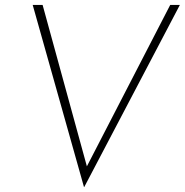

<svg xmlns="http://www.w3.org/2000/svg" viewBox="-20 -726 746 775"><path d="M319 29 112 -706H152L338 -28L318 -30L667 -706H706L320 29Z"/></svg>

Font: Josefin Sans Thin ExtraLight
Style: Italic
Weight: 250
Italic angle: -7°
Version: Version 2.000